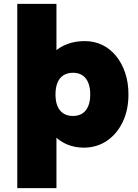

<svg xmlns="http://www.w3.org/2000/svg" viewBox="-20 -760 719 1000"><path d="M70 220V-740H274V-417L228 -426Q235 -461 262 -488Q289 -515 330.5 -530.5Q372 -546 421 -546Q471 -546 512.5 -526Q554 -506 584.5 -468.5Q615 -431 632 -380.5Q649 -330 649 -268Q649 -187 619 -124.5Q589 -62 536.5 -26.5Q484 9 416 9Q371 9 331.5 -7Q292 -23 265 -51.5Q238 -80 229 -117L274 -131V220ZM360 -156Q389 -156 409 -169Q429 -182 439.5 -207Q450 -232 450 -268Q450 -304 439.5 -329.5Q429 -355 409 -368Q389 -381 360 -381Q331 -381 310.5 -368Q290 -355 279.5 -329.5Q269 -304 269 -268Q269 -232 279.5 -207Q290 -182 310.5 -169Q331 -156 360 -156Z"/></svg>

Font: Lexend Deca Black
Style: Regular
Weight: 900
Designer: Bonnie Shaver-Troup, Thomas Jockin
Foundry: Lexend
Version: Version 1.007